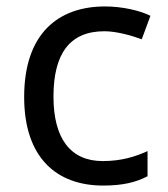

<svg xmlns="http://www.w3.org/2000/svg" viewBox="-20 -566 520 596"><path d="M300 10C361 10 402 0 438 -19V-97C401 -80 357 -66 299 -66C198 -66 146 -137 146 -266C146 -400 197 -469 304 -469C341 -469 388 -456 420 -444L447 -517C415 -533 360 -546 306 -546C162 -546 55 -463 55 -265C55 -75 157 10 300 10Z"/></svg>

Font: Noto Sans Bengali
Style: Regular
Weight: 400
Designer: Jelle Bosma - Monotype Design Team
Foundry: Monotype Imaging Inc.
Version: Version 2.003